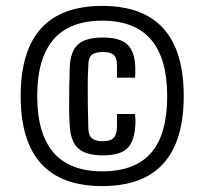

<svg xmlns="http://www.w3.org/2000/svg" viewBox="-20 -625 692 650"><path d="M326 5Q50 5 50 -300Q50 -605 326 -605Q602 -605 602 -300Q602 5 326 5ZM326 -45Q437 -45 491.5 -107.5Q546 -170 546 -300Q546 -555 326 -555Q106 -555 106 -300Q106 -45 326 -45ZM216 -201Q214 -226 214 -261.5Q214 -297 214.5 -333Q215 -369 216 -395Q218 -451 244 -474.5Q270 -498 328 -498Q386 -498 411 -474.5Q436 -451 438 -398Q438 -388 438 -379Q438 -370 437 -362H376Q376 -372 376 -383.5Q376 -395 376 -404Q376 -430 364.5 -439.5Q353 -449 328 -449Q302 -449 290.5 -439Q279 -429 279 -403Q277 -371 277 -333Q277 -295 277.5 -258.5Q278 -222 279 -194Q279 -167 291 -157Q303 -147 328 -147Q353 -147 364 -157.5Q375 -168 376 -194Q376 -204 376 -213Q376 -222 376 -239H437Q438 -227 438.5 -219Q439 -211 438 -200Q435 -146 410.5 -122.5Q386 -99 328 -99Q272 -99 245.5 -122Q219 -145 216 -201Z"/></svg>

Font: Big Shoulders Text SemiBold
Style: Regular
Weight: 600
Designer: Patric King
Foundry: XO Type Co
Version: Version 1.000; ttfautohint (v1.8.2)